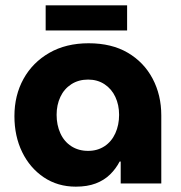

<svg xmlns="http://www.w3.org/2000/svg" viewBox="-20 -687 677 719"><path d="M264 12Q196 12 144 -23Q92 -58 63 -117.5Q34 -177 34 -252Q34 -330 68 -391.5Q102 -453 164.5 -489Q227 -525 312 -525Q398 -525 458.5 -489.5Q519 -454 551.5 -392.5Q584 -331 584 -255V0H432V-82H428Q414 -55 392 -33.5Q370 -12 338.5 0Q307 12 264 12ZM310 -122Q345 -122 371.5 -139.5Q398 -157 412 -188Q426 -219 426 -257Q426 -294 412 -324Q398 -354 371.5 -371.5Q345 -389 310 -389Q274 -389 247 -371.5Q220 -354 206 -324Q192 -294 192 -257Q192 -219 206 -188Q220 -157 247 -139.5Q274 -122 310 -122ZM151 -573V-667H456V-573Z"/></svg>

Font: MuseoModerno Thin
Style: Bold
Weight: 700
Version: Version 1.003